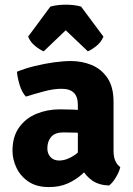

<svg xmlns="http://www.w3.org/2000/svg" viewBox="-20 -764 552 799"><path d="M32 -136.5Q32 -196 59.8 -234.2Q87.5 -272.5 132.5 -290.8Q177.5 -309 229 -309Q252.5 -309 287 -307.8Q321.5 -306.5 349 -301V-206Q326.5 -211 296 -212Q265.5 -213 244 -213Q209 -213 193 -194.5Q177 -176 177 -146.5Q177 -125 190 -110.5Q203 -96 226 -96Q257 -96 289.5 -118Q322 -140 344 -179.5L365 -83Q345.5 -60 320.2 -37.8Q295 -15.5 261.5 -0.5Q228 14.5 183.5 14.5Q132 14.5 98.5 -8.2Q65 -31 48.5 -65.8Q32 -100.5 32 -136.5ZM480.5 -68.5Q476 -48.5 462.2 -25.8Q448.5 -3 434 8Q391.5 6.5 364.2 -12.5Q337 -31.5 322.5 -58.8Q308 -86 304 -112.5V-327.5Q304 -361.5 287.2 -378Q270.5 -394.5 236 -394.5Q203 -394.5 164.8 -384.2Q126.5 -374 87.5 -362Q71.5 -380 62.2 -409Q53 -438 50.5 -465.5Q83.5 -479 123.8 -489Q164 -499 204 -504.5Q244 -510 276.5 -510Q321 -510 361.2 -493.5Q401.5 -477 427 -439.8Q452.5 -402.5 452.5 -340V-136.5Q452.5 -113.5 459 -96.8Q465.5 -80 480.5 -68.5ZM317.5 -736.5 410.5 -611.5Q401 -588.5 380.5 -572.2Q360 -556 345.5 -550.5L253.5 -638L162 -550.5Q147 -556 126.8 -572.2Q106.5 -588.5 97 -611.5L189.5 -736.5Q217.5 -744.5 253.5 -744.5Q290.5 -744.5 317.5 -736.5Z"/></svg>

Font: Signika Negative Light
Style: Bold
Weight: 700
Version: Version 2.001